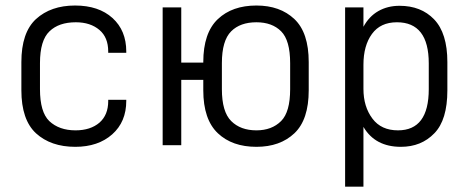

<svg xmlns="http://www.w3.org/2000/svg" viewBox="-20 -534 1724 706"><path d="M112.3 -43.9Q58.6 -93.8 58.6 -202.1V-305.7Q58.6 -414.1 112.3 -463.9Q167 -513.7 255.9 -513.7Q342.8 -513.7 393.6 -467.8Q444.3 -421.9 444.3 -344.7V-339.8H377.9V-344.7Q377.9 -396.5 345.7 -423.8Q312.5 -452.1 258.8 -452.1Q196.3 -452.1 162.1 -418.9Q127 -385.7 127 -301.8V-206.1Q127 -122.1 161.1 -88.9Q197.3 -54.7 257.8 -54.7Q312.5 -54.7 345.7 -83Q377.9 -111.3 377.9 -162.1V-167H444.3V-163.1Q444.3 -85.9 392.6 -40Q340.8 5.9 256.8 5.9Q167 5.9 112.3 -43.9Z M578.1 -506.8H646.5V-303.7H727.5V-305.7Q727.5 -413.1 781.2 -463.9Q834 -513.7 922.9 -513.7Q1009.8 -513.7 1062.5 -463.9Q1115.2 -414.1 1115.2 -305.7V-202.1Q1115.2 -93.8 1062.5 -43.9Q1009.8 5.9 922.9 5.9Q834 5.9 781.2 -43.9Q727.5 -94.7 727.5 -202.1V-240.2H646.5V0H578.1ZM1013.7 -88.9Q1046.9 -122.1 1046.9 -206.1V-301.8Q1046.9 -385.7 1013.7 -418.9Q980.5 -452.1 922.9 -452.1Q863.3 -452.1 830.1 -418.9Q795.9 -384.8 795.9 -301.8V-206.1Q795.9 -123 830.1 -88.9Q864.3 -54.7 922.9 -54.7Q979.5 -54.7 1013.7 -88.9Z M1249 -506.8H1316.4V-435.5Q1336.9 -473.6 1371.1 -493.2Q1405.3 -512.7 1449.2 -512.7Q1528.3 -512.7 1576.2 -462.9Q1625 -412.1 1625 -305.7V-202.1Q1625 -92.8 1577.1 -43.9Q1529.3 5.9 1454.1 5.9Q1359.4 5.9 1316.4 -67.4V152.3H1249ZM1556.6 -206.1V-300.8Q1556.6 -452.1 1439.5 -452.1Q1378.9 -452.1 1347.7 -409.2Q1316.4 -366.2 1316.4 -295.9V-207Q1316.4 -141.6 1349.6 -97.7Q1381.8 -54.7 1443.4 -54.7Q1556.6 -54.7 1556.6 -206.1Z"/></svg>

Font: Dinish
Style: Regular
Weight: 400
Designer: Bert Driehuis
Foundry: Playbeing
Version: Version 3.006; git-39231f3c-release